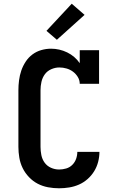

<svg xmlns="http://www.w3.org/2000/svg" viewBox="-20 -1005 640 1033"><path d="M298 8Q268 8 238.5 2.5Q209 -3 183 -16.5Q157 -30 136 -52Q115 -74 102 -100.5Q89 -127 84 -156.5Q79 -186 79 -215V-520Q79 -546 82.5 -573Q86 -600 94.5 -625Q103 -650 118 -673Q133 -696 154.5 -712Q176 -728 202 -735.5Q228 -743 255 -743Q277 -743 299 -738Q321 -733 341.5 -723Q362 -713 379 -698.5Q396 -684 409 -665V-735H513V-554H409Q409 -574 398.5 -591Q388 -608 372.5 -619.5Q357 -631 338 -636.5Q319 -642 299 -642Q277 -642 255.5 -632.5Q234 -623 221 -605Q208 -587 203 -564.5Q198 -542 198 -520V-215Q198 -193 202.5 -170.5Q207 -148 220 -130Q233 -112 254 -102.5Q275 -93 298 -93Q317 -93 336 -98.5Q355 -104 369 -118Q383 -132 389.5 -150.5Q396 -169 396 -188H515Q515 -161 508 -134Q501 -107 486.5 -83.5Q472 -60 451 -41.5Q430 -23 405 -12Q380 -1 352.5 3.5Q325 8 298 8ZM286 -791 230 -839 366 -985 435 -925Z"/></svg>

Font: Iosevka Etoile
Style: Bold
Weight: 700
Designer: Belleve Invis
Foundry: Belleve Invis
Version: Version 28.1.0; ttfautohint (v1.8.4)